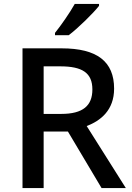

<svg xmlns="http://www.w3.org/2000/svg" viewBox="-20 -961 673 981"><path d="M486 -931V-941H362C337 -896 291 -830 261 -793V-781H331C379 -817 457 -894 486 -931ZM295 -714H95V0H203V-289H327L499 0H623L423 -317C494 -344 563 -398 563 -508C563 -646 477 -714 295 -714ZM288 -622C400 -622 452 -589 452 -504C452 -421 404 -379 293 -379H203V-622Z"/></svg>

Font: Noto Sans Devanagari UI Medium
Style: Regular
Weight: 500
Designer: Jelle Bosma - Monotype Design Team
Foundry: Monotype Imaging Inc.
Version: Version 2.004